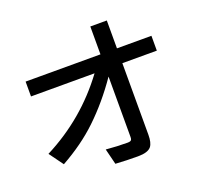

<svg xmlns="http://www.w3.org/2000/svg" viewBox="-145 -994 1290 1217"><g transform="rotate(-20 499.5 -385.5)"><path d="M582.5 -824.2H693.8V-636.2H926.3V-536.1H693.8V-53.2Q693.8 0.5 675.3 24.4Q652.8 52.7 585.4 52.7Q508.3 52.7 434.1 47.9L407.7 -58.1Q484.9 -51.3 553.2 -51.3Q575.7 -51.3 579.6 -61.5Q582.5 -67.4 582.5 -79.1V-486.3Q486.8 -347.2 373.5 -239.3Q271 -141.6 126.5 -61L57.1 -156.2Q326.7 -293.5 506.3 -536.1H77.6V-636.2H582.5Z"/></g></svg>

Font: UDEV Gothic 35
Style: Bold
Weight: 700
Version: v2.1.0; ttfautohint (v1.8.4.7-5d5b-dirty) -l 6 -r 45 -G 200 